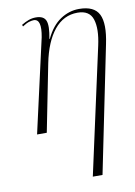

<svg xmlns="http://www.w3.org/2000/svg" viewBox="-88 -600 631 896"><g transform="rotate(-10 228.0 -152.0)"><path d="M278 239 409 -359Q426 -436 411.5 -481.5Q397 -527 340 -527Q274 -527 229.5 -472.5Q185 -418 165 -318L102 0H56L156 -443Q172 -528 133 -528Q125 -528 112 -524.5Q99 -521 79 -508L76 -516Q94 -527 110.5 -533Q127 -539 145 -539Q182 -539 192 -514.5Q202 -490 190 -429H192Q220 -488 261.5 -515.5Q303 -543 350 -543Q422 -543 444 -498.5Q466 -454 446 -359L324 239Z"/></g></svg>

Font: Noto Serif Display Condensed ExtraLight
Style: Italic
Weight: 200
Width: 3
Italic angle: -12°
Designer: Monotype Design Team
Foundry: Monotype Imaging Inc.
Version: Version 2.009